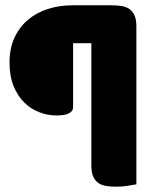

<svg xmlns="http://www.w3.org/2000/svg" viewBox="-20 -627 590 725"><path d="M401 -607Q423 -607 440.5 -604Q458 -601 470 -592Q482 -583 488.5 -567.5Q495 -552 495 -527V69Q484 71 462.5 74.5Q441 78 419 78Q397 78 379.5 75Q362 72 350 63Q338 54 331.5 38.5Q325 23 325 -2V-464H256V-221Q256 -208 241 -199.5Q226 -191 193 -191Q161 -191 129 -203Q97 -215 72 -239.5Q47 -264 31.5 -301.5Q16 -339 16 -391Q16 -445 35 -485.5Q54 -526 86.5 -553Q119 -580 162 -593.5Q205 -607 253 -607Z"/></svg>

Font: Baloo Thambi
Style: Regular
Weight: 400
Designer: Aadarsh Rajan and Ek Type
Foundry: Ek Type
Version: Version 1.100;PS 1.000;hotconv 1.0.88;makeotf.lib2.5.647800;